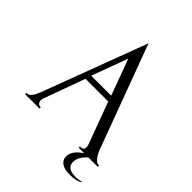

<svg xmlns="http://www.w3.org/2000/svg" viewBox="-229 -790 1047 1047"><g transform="rotate(45 295.0 -266.5)"><path d="M575 0H503Q460 37 460 76Q460 125 527 125Q553 125 568 118L570 123Q545 139 498 139Q455 139 433.5 123.5Q412 108 412 83Q412 37 470 0H427V-10H432Q456 -10 456 -32Q456 -40 453 -49L363 -292H188L101 -53Q98 -46 98 -38Q98 -26 104.5 -18Q111 -10 120 -10H125V0H14V-10H19Q44 -10 65 -62L294 -672L518 -68Q544 -10 570 -10H575ZM275 -535 198 -326H352Z"/></g></svg>

Font: Forum
Style: Regular
Weight: 400
Designer: Denis Masharov
Foundry: Denis Masharov
Version: Version 1.000